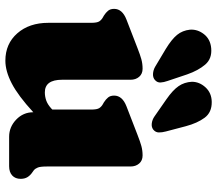

<svg xmlns="http://www.w3.org/2000/svg" viewBox="-67 -728 809 715"><g transform="rotate(90 337.5 -370.5)"><path d="M65 -146V-305Q65 -327.5 59.5 -335.8Q54 -344 45 -349L38 -353Q27 -360 20 -368.5Q13 -377 13 -391Q13 -421.5 53 -437L159 -478Q184.5 -488 201 -492.5Q217.5 -497 236 -497Q255 -497 266 -484.2Q277 -471.5 277 -452V-197Q277 -133 324 -133Q339 -133 353.8 -138Q368.5 -143 384 -157L388 -161V-305Q388 -327.5 382.5 -335.8Q377 -344 368 -349L361 -353Q350 -360 343 -368.5Q336 -377 336 -391Q336 -421.5 376 -437L482 -478Q507.5 -488 524 -492.5Q540.5 -497 559 -497Q578 -497 589 -484.2Q600 -471.5 600 -452V-142Q600 -116.5 603.8 -107Q607.5 -97.5 614 -92L621 -87Q633 -79 639.5 -68.5Q646 -58 646 -43Q646 -23 633.5 -11.5Q621 0 599 0H489Q453 0 425.5 -26.2Q398 -52.5 398 -90Q336.5 -33.5 290.8 -9.8Q245 14 206 14Q143 14 104 -30.5Q65 -75 65 -146ZM450 -658 469.5 -584Q473.5 -569 473.2 -557.2Q473 -545.5 463 -537Q453.5 -529.5 439.5 -531.2Q425.5 -533 414 -541L350 -585.5Q315.5 -609.5 300.8 -631Q286 -652.5 284.5 -680.5Q284.5 -708.5 305.2 -731.2Q326 -754 359.5 -754.5Q398.5 -755 418.5 -728Q438.5 -701 450 -658ZM257 -663 281.5 -590Q286.5 -576 287.2 -564Q288 -552 278 -543Q269 -535 255.2 -535.8Q241.5 -536.5 229 -543.5L162 -583.5Q126 -605.5 109.8 -625.5Q93.5 -645.5 90.5 -673.5Q88.5 -701.5 107.2 -725.5Q126 -749.5 159.5 -752.5Q198.5 -756 220.5 -730.2Q242.5 -704.5 257 -663Z"/></g></svg>

Font: Fraunces 9pt S100 Black
Style: Regular
Weight: 900
Version: Version 1.000; ttfautohint (v1.8.3)